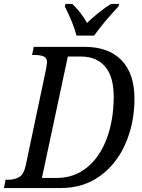

<svg xmlns="http://www.w3.org/2000/svg" viewBox="-39 -951 717 971"><path d="M-11 -42H1Q37 -42 59.5 -56.5Q82 -71 91 -114L194 -602Q199 -630 199 -634Q199 -658 182 -665.5Q165 -673 135 -673H123L132 -714H389Q510 -714 575.5 -646.5Q641 -579 641 -452Q641 -330 596.5 -226.5Q552 -123 467.5 -61.5Q383 0 268 0H-19ZM247 -51Q336 -51 401 -104Q466 -157 501 -250.5Q536 -344 536 -463Q536 -564 492.5 -614.5Q449 -665 371 -665H304L173 -51ZM289 -918 292 -931H327Q346 -913 366.5 -887Q387 -861 401 -835Q428 -861 461 -887.5Q494 -914 522 -931H563L560 -918Q487 -841 437 -771H348Q332 -833 289 -918Z"/></svg>

Font: Noto Serif Narrow
Style: Italic
Weight: 400
Width: 4
Italic angle: -12°
Designer: Monotype Design Team
Foundry: Monotype Imaging Inc.
Version: Version 1.001